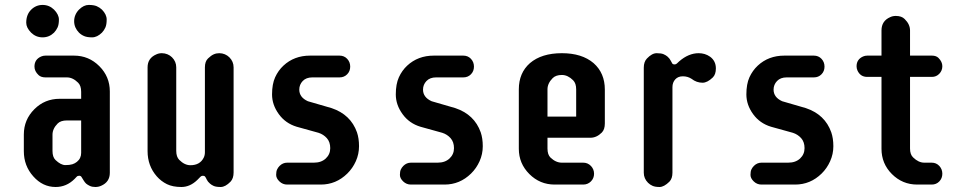

<svg xmlns="http://www.w3.org/2000/svg" viewBox="-20 -745 3868 775"><path d="M119.1 -476.1Q119.1 -505.4 146.5 -517.1Q154.3 -520.5 163.6 -520.5H278.8Q338.4 -520.5 380.9 -478Q423.3 -435.5 423.3 -376V-47.4Q423.3 -10.3 388.2 4.9Q377.4 9.8 364.7 9.8Q352.1 9.8 343 5.6Q334 1.5 327.6 -3.9Q322.3 -8.8 316.9 -17.8Q311.5 -26.9 308.6 -31.2Q305.7 -35.6 299.3 -35.6Q293 -35.6 289.1 -31.2L281.2 -22.9Q248.5 9.8 204.6 9.8Q152.3 9.8 114.3 -33.2Q76.2 -75.7 76.2 -134.8V-202.1Q76.2 -261.7 118.7 -304.2Q160.6 -346.2 220.7 -346.2H307.6V-374.5Q307.6 -398.9 295.4 -411.1Q273.9 -432.6 250 -432.6H163.6Q145.5 -432.6 135.7 -441.9Q119.1 -457.5 119.1 -476.1ZM191.9 -135.7Q191.9 -110.8 204.1 -99.1Q225.6 -78.6 243.7 -78.6Q261.7 -78.6 272.2 -82Q282.7 -85.4 290.5 -91.8Q307.6 -105.5 307.6 -127.9V-258.8H250Q225.1 -258.8 212.9 -246.6Q191.9 -225.6 191.9 -201.2ZM151.9 -725.1Q178.7 -725.1 198.2 -706.1Q217.8 -686 217.8 -666Q217.8 -646 212.4 -634.3Q207 -622.6 198.2 -613.3Q178.7 -594.2 151.9 -594.2Q125 -594.2 105.5 -613.3Q85.9 -633.3 85.9 -653.3Q85.9 -686 105.5 -705.6Q125 -725.1 151.9 -725.1ZM298.8 -706.1Q317.9 -725.1 338.1 -725.1Q358.4 -725.1 370.4 -720Q382.3 -714.8 391.6 -706.1Q410.6 -686.5 410.6 -666.3Q410.6 -646 405.5 -634.3Q400.4 -622.6 391.6 -613.3Q372.1 -594.2 351.8 -594.2Q331.5 -594.2 319.6 -599.4Q307.6 -604.5 298.6 -613.5Q289.6 -622.6 284.4 -634.3Q279.3 -646 279.3 -659.4Q279.3 -672.9 284.4 -684.8Q289.6 -696.8 298.8 -706.1Z M905.8 -513.7Q922.9 -496.6 922.9 -473.1V-48.8Q922.9 -24.9 910.6 -11.7Q889.6 9.8 870.8 9.8Q852.1 9.8 842.8 5.6Q833.5 1.5 827.6 -3.9Q818.4 -11.7 814.7 -19.8Q811 -27.8 808.1 -31.7Q805.2 -35.6 799.1 -35.6Q793 -35.6 789.1 -31.5Q785.2 -27.3 776.4 -18.6Q747.1 9.8 712.2 9.8Q677.2 9.8 653.8 -1.7Q630.4 -13.2 612.8 -33.2Q575.7 -75.7 575.7 -134.8V-473.1Q575.7 -510.3 610.8 -525.4Q621.1 -530.3 633.1 -530.3Q645 -530.3 655.8 -525.9Q666.5 -521.5 674.3 -513.7Q691.4 -496.6 691.4 -473.1V-136.2Q691.4 -111.8 703.6 -99.6Q725.1 -78.1 748.5 -78.1Q787.1 -78.1 802.2 -108.4Q807.1 -118.2 807.1 -130.4V-473.1Q807.1 -497.1 819.6 -509Q832 -521 842.5 -525.6Q853 -530.3 865 -530.3Q877 -530.3 887.5 -525.9Q897.9 -521.5 905.8 -513.7Z M1108.4 -75.2Q1121.6 -88.4 1139.2 -88.4H1247.1Q1276.9 -88.4 1294.9 -105.2Q1313 -122.1 1313 -147Q1313 -171.9 1299.3 -187.3Q1285.6 -202.6 1265.6 -209L1177.7 -233.4Q1132.3 -247.1 1105.5 -284.2Q1078.1 -321.8 1078.1 -363.8Q1078.1 -405.8 1090.6 -433.1Q1103 -460.4 1124 -480Q1167.5 -520.5 1231.4 -520.5H1350.6Q1369.1 -520.5 1381.3 -507.6Q1393.6 -494.6 1393.6 -476.1Q1393.6 -457.5 1381.3 -445.1Q1369.1 -432.6 1350.6 -432.6H1240.7Q1215.8 -432.6 1201.9 -418Q1188 -403.3 1188 -383.3Q1188 -352.1 1222.7 -336.4L1318.4 -308.6Q1395.5 -282.7 1420.9 -210.9Q1429.2 -186.5 1429.2 -154.8Q1429.2 -123 1416.3 -94.2Q1403.3 -65.4 1381.8 -44.4Q1336.4 0 1274.9 0H1139.2Q1121.1 0 1107.9 -12.7Q1094.7 -25.4 1094.7 -39.1Q1094.7 -52.7 1098.4 -60.8Q1102.1 -68.8 1108.4 -75.2Z M1607.9 -75.2Q1621.1 -88.4 1638.7 -88.4H1746.6Q1776.4 -88.4 1794.4 -105.2Q1812.5 -122.1 1812.5 -147Q1812.5 -171.9 1798.8 -187.3Q1785.2 -202.6 1765.1 -209L1677.2 -233.4Q1631.8 -247.1 1605 -284.2Q1577.6 -321.8 1577.6 -363.8Q1577.6 -405.8 1590.1 -433.1Q1602.5 -460.4 1623.5 -480Q1667 -520.5 1731 -520.5H1850.1Q1868.7 -520.5 1880.9 -507.6Q1893.1 -494.6 1893.1 -476.1Q1893.1 -457.5 1880.9 -445.1Q1868.7 -432.6 1850.1 -432.6H1740.2Q1715.3 -432.6 1701.4 -418Q1687.5 -403.3 1687.5 -383.3Q1687.5 -352.1 1722.2 -336.4L1817.9 -308.6Q1895 -282.7 1920.4 -210.9Q1928.7 -186.5 1928.7 -154.8Q1928.7 -123 1915.8 -94.2Q1902.8 -65.4 1881.3 -44.4Q1835.9 0 1774.4 0H1638.7Q1620.6 0 1607.4 -12.7Q1594.2 -25.4 1594.2 -39.1Q1594.2 -52.7 1597.9 -60.8Q1601.6 -68.8 1607.9 -75.2Z M2334 0H2218.8Q2159.2 0 2116.7 -42.5Q2074.2 -85 2074.2 -144.5V-384.3Q2074.2 -450.7 2119.1 -490.2Q2166 -530.3 2248 -530.3Q2329.1 -530.3 2376 -490.2Q2421.4 -450.2 2421.4 -383.3V-246.6Q2421.4 -222.2 2409.2 -210Q2388.2 -189 2363.3 -189H2189.9V-145.5Q2189.9 -120.6 2202.1 -108.9Q2223.6 -88.4 2247.6 -88.4H2334Q2352.5 -88.4 2365.2 -75.2Q2377.9 -62 2377.9 -43.7Q2377.9 -25.4 2365.2 -12.7Q2352.5 0 2334 0ZM2305.7 -384.3Q2305.7 -408.7 2293.5 -420.9Q2272 -442.4 2248 -442.4Q2223.6 -442.4 2210.9 -429.7Q2189.9 -408.7 2189.9 -384.3V-274.4H2305.7Z M2800.3 -530.3Q2812.5 -530.3 2824.2 -526.9Q2835.9 -523.4 2846.2 -516.1Q2869.6 -499 2869.6 -468.8Q2869.6 -444.3 2856.9 -432.1Q2835 -411.1 2815.9 -411.1Q2791.5 -411.1 2771.5 -426.8Q2755.9 -437 2736.3 -437Q2716.8 -437 2705.6 -424.6Q2694.3 -412.1 2694.3 -393.1V-47.9Q2694.3 -24.4 2682.1 -11.7Q2660.2 9.8 2642.3 9.8Q2624.5 9.8 2614 5.1Q2603.5 0.5 2595.7 -7.3Q2578.6 -24.4 2578.6 -47.9V-471.7Q2578.6 -495.6 2591.3 -508.8Q2611.8 -530.3 2630.6 -530.3Q2649.4 -530.3 2658.7 -526.1Q2668 -522 2674.3 -516.6Q2683.1 -508.8 2687 -500.7Q2690.9 -492.7 2693.6 -488.8Q2696.3 -484.9 2702.4 -484.9Q2708.5 -484.9 2712.4 -488.8L2721.2 -497.1Q2759.3 -530.3 2800.3 -530.3Z M3022.9 -75.2Q3036.1 -88.4 3053.7 -88.4H3161.6Q3191.4 -88.4 3209.5 -105.2Q3227.5 -122.1 3227.5 -147Q3227.5 -171.9 3213.9 -187.3Q3200.2 -202.6 3180.2 -209L3092.3 -233.4Q3046.9 -247.1 3020 -284.2Q2992.7 -321.8 2992.7 -363.8Q2992.7 -405.8 3005.1 -433.1Q3017.6 -460.4 3038.6 -480Q3082 -520.5 3146 -520.5H3265.1Q3283.7 -520.5 3295.9 -507.6Q3308.1 -494.6 3308.1 -476.1Q3308.1 -457.5 3295.9 -445.1Q3283.7 -432.6 3265.1 -432.6H3155.3Q3130.4 -432.6 3116.5 -418Q3102.5 -403.3 3102.5 -383.3Q3102.5 -352.1 3137.2 -336.4L3232.9 -308.6Q3310.1 -282.7 3335.4 -210.9Q3343.8 -186.5 3343.8 -154.8Q3343.8 -123 3330.8 -94.2Q3317.9 -65.4 3296.4 -44.4Q3251 0 3189.5 0H3053.7Q3035.6 0 3022.5 -12.7Q3009.3 -25.4 3009.3 -39.1Q3009.3 -52.7 3012.9 -60.8Q3016.6 -68.8 3022.9 -75.2Z M3740.7 0H3682.1Q3622.6 0 3580.1 -42.5Q3538.1 -84.5 3538.1 -144.5V-434.6H3480.5Q3452.6 -434.6 3440.9 -460.9Q3437.5 -468.8 3437.5 -477.5Q3437.5 -505.4 3463.9 -517.1Q3471.7 -520.5 3480.5 -520.5H3538.1V-622.1Q3538.1 -660.6 3573.2 -675.8Q3583.5 -680.7 3595.7 -680.7Q3619.6 -680.7 3631.8 -668Q3653.3 -647 3653.3 -622.1V-520.5H3741.7Q3758.8 -520.5 3768.1 -511.2Q3783.7 -495.6 3783.7 -477.8Q3783.7 -460 3771.5 -447.3Q3759.3 -434.6 3741.7 -434.6H3653.3V-145.5Q3653.3 -121.1 3666 -109.4Q3687.5 -88.4 3710.9 -88.4H3740.7Q3759.3 -88.4 3771.5 -75.2Q3783.7 -62 3783.7 -43.7Q3783.7 -25.4 3771.5 -12.7Q3759.3 0 3740.7 0Z"/></svg>

Font: Supermercado
Style: Regular
Weight: 400
Designer: James Grieshaber
Foundry: James Grieshaber
Version: Version 1.002